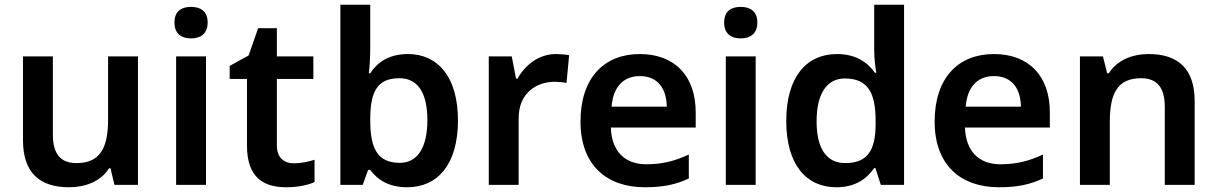

<svg xmlns="http://www.w3.org/2000/svg" viewBox="-20 -780 5137 810"><path d="M562 -542H436V-277C436 -158 404 -92 303 -92C234 -92 203 -132 203 -213V-542H77V-188C77 -50 149 10 271 10C339 10 405 -14 440 -70H446L463 0H562Z M786 -751C747 -751 716 -734 716 -685C716 -636 747 -618 786 -618C824 -618 856 -636 856 -685C856 -734 824 -751 786 -751ZM849 -542H723V0H849Z M1220 -91C1178 -91 1148 -115 1148 -166V-447H1302V-542H1148V-661H1069L1029 -546L949 -502V-447H1022V-165C1022 -28 1095 10 1188 10C1235 10 1280 1 1307 -12V-106C1282 -98 1251 -91 1220 -91Z M1542 -580V-760H1416V0H1510L1533 -63H1542C1571 -24 1617 10 1698 10C1826 10 1912 -86 1912 -272C1912 -456 1827 -552 1701 -552C1620 -552 1571 -516 1542 -471H1536C1539 -493 1542 -537 1542 -580ZM1665 -450C1741 -450 1783 -391 1783 -273C1783 -157 1741 -93 1667 -93C1571 -93 1542 -156 1542 -272V-283C1543 -396 1574 -450 1665 -450Z M2326 -552C2252 -552 2195 -505 2163 -448H2157L2139 -542H2042V0H2168V-281C2168 -386 2241 -435 2321 -435C2335 -435 2357 -433 2370 -430L2381 -547C2367 -550 2343 -552 2326 -552Z M2679 -552C2529 -552 2429 -452 2429 -267C2429 -82 2541 10 2700 10C2780 10 2832 -2 2886 -27V-128C2827 -101 2776 -87 2706 -87C2614 -87 2560 -144 2557 -242H2915V-306C2915 -461 2825 -552 2679 -552ZM2679 -459C2756 -459 2792 -405 2793 -330H2560C2567 -415 2611 -459 2679 -459Z M3105 -751C3066 -751 3035 -734 3035 -685C3035 -636 3066 -618 3105 -618C3143 -618 3175 -636 3175 -685C3175 -734 3143 -751 3105 -751ZM3168 -542H3042V0H3168Z M3508 10C3589 10 3637 -26 3668 -71H3673L3696 0H3794V-760H3668V-570C3668 -536 3673 -492 3677 -473H3671C3640 -517 3591 -552 3511 -552C3383 -552 3297 -456 3297 -270C3297 -85 3382 10 3508 10ZM3546 -92C3467 -92 3425 -153 3425 -268C3425 -383 3467 -449 3544 -449C3644 -449 3674 -385 3674 -269V-253C3673 -145 3639 -92 3546 -92Z M4173 -552C4023 -552 3923 -452 3923 -267C3923 -82 4035 10 4194 10C4274 10 4326 -2 4380 -27V-128C4321 -101 4270 -87 4200 -87C4108 -87 4054 -144 4051 -242H4409V-306C4409 -461 4319 -552 4173 -552ZM4173 -459C4250 -459 4286 -405 4287 -330H4054C4061 -415 4105 -459 4173 -459Z M4826 -552C4758 -552 4693 -527 4658 -471H4651L4633 -542H4536V0H4662V-265C4662 -384 4693 -450 4794 -450C4863 -450 4894 -409 4894 -328V0H5020V-353C5020 -493 4947 -552 4826 -552Z"/></svg>

Font: Noto Sans Arabic SemBd
Style: Regular
Weight: 600
Designer: Monotype Design Team, Nadine Chahine, Nizar Qandah and Khaled Hosny
Foundry: Monotype Imaging Inc.
Version: Version 2.012